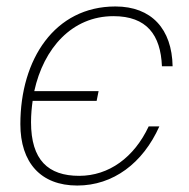

<svg xmlns="http://www.w3.org/2000/svg" viewBox="-20 -562 584 594"><path d="M219 12C330 12 422 -57 473 -171H440C395 -75 317 -18 225 -18C129 -18 76 -67 76 -184C76 -207 78 -229 81 -250H279L285 -280H86C115 -413 203 -512 331 -512C434 -512 477 -454 481 -357H514C512 -472 449 -542 337 -542C149 -542 43 -378 43 -178C43 -59 106 12 219 12Z"/></svg>

Font: Geist Thin
Style: Italic
Weight: 100
Italic angle: -12°
Designer: Basement.studio, Andrés Briganti, Mateo Zaragoza
Foundry: Basement.studio, Vercel, Andrés Briganti, Guido Ferreyra, Mateo Zaragoza
Version: Version 1.500